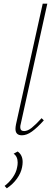

<svg xmlns="http://www.w3.org/2000/svg" viewBox="-20 -731 295 1043"><path d="M64 -31Q64 -41 67 -56L212 -711H237L93 -59Q90 -49 90 -40Q90 -19 111 -19Q130 -19 152 -36.5Q174 -54 206 -89L218 -77Q182 -37 153.5 -16.5Q125 4 99 4Q64 4 64 -31ZM5 279Q31 259 49.5 232.5Q68 206 73 178Q76 165 76 152Q76 119 54 104L76 92Q103 111 103 149Q103 162 100 177Q94 209 72 239.5Q50 270 17 292Z"/></svg>

Font: Ysabeau Extralight
Style: Italic
Weight: 200
Italic angle: -12°
Designer: Christian Thalmann (Catharsis Fonts)
Version: Version 0.003